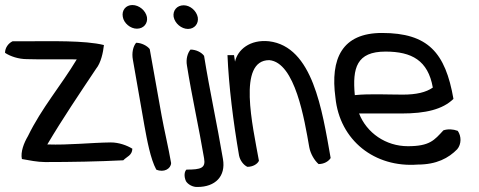

<svg xmlns="http://www.w3.org/2000/svg" viewBox="-56 -630 1905 763"><path d="M31 2C59 7 93 14 123 14C228 14 334 12 434 7C448 -8 469 -12 470 -39C449 -52 417 -64 384 -64C303 -63 219 -53 132 -56C193 -159 260 -258 326 -357C345 -380 354 -422 357 -451C281 -470 144 -466 50 -466H-6C-23 -458 -36 -440 -36 -420C-15 -406 18 -395 51 -395C115 -393 184 -395 249 -394C186 -289 110 -202 55 -89C39 -62 25 -26 31 2Z M432 -563C436 -538 462 -516 488 -516C515 -516 532 -537 528 -562C523 -588 497 -610 470 -610C444 -610 427 -589 432 -563ZM518 -130C528 -75 542 2 565 44C595 57 623 41 624 18C614 -41 596 -116 586 -172L539 -435C529 -448 506 -460 485 -460C473 -446 467 -420 472 -393Z M683 90C691 103 710 114 729 113C799 113 842 71 830 2C807 -135 777 -271 755 -408C745 -422 723 -433 701 -433C690 -420 682 -396 687 -369C706 -249 735 -120 755 -1C762 38 743 44 685 44C677 51 674 70 683 90ZM634 -563C639 -537 665 -515 691 -515C717 -515 734 -536 730 -561C725 -587 700 -609 674 -609C647 -609 630 -588 634 -563Z M894 -12C898 8 912 26 927 33C949 33 967 22 973 9C948 -131 887 -391 1014 -391C1117 -382 1154 -154 1173 -45C1178 -18 1194 8 1210 22C1232 22 1250 11 1258 -2C1224 -194 1187 -445 1013 -466C937 -474 888 -432 878 -385L874 -411H848C853 -289 871 -145 894 -12Z M1277 -242C1294 -72 1433 37 1604 24C1679 24 1727 -2 1761 -37C1778 -57 1778 -89 1763 -110C1744 -117 1724 -118 1706 -112C1670 -73 1652 -49 1565 -49C1477 -49 1401 -102 1371 -179H1540C1635 -179 1703 -195 1746 -237C1714 -421 1645 -499 1462 -499C1303 -499 1256 -397 1277 -242ZM1354 -252C1344 -360 1361 -425 1476 -425C1580 -425 1645 -390 1664 -282C1637 -263 1598 -254 1545 -254C1482 -254 1413 -258 1354 -252Z"/></svg>

Font: Snowfall
Style: OpObl
Weight: 400
Designer: Jasper
Foundry: Cannot Into Space Fonts
Version: Version 0.9